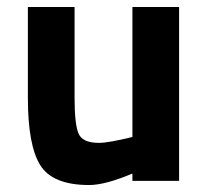

<svg xmlns="http://www.w3.org/2000/svg" viewBox="-20 -519 601 551"><path d="M360 -499H494V0H360V-21Q282 12 236 12Q131 12 95.5 -45Q60 -102 60 -238V-499H194V-238Q194 -162 205.5 -135.5Q217 -109 264 -109Q279 -109 303 -113.5Q327 -118 344 -122L360 -126Z"/></svg>

Font: TitilliumText22L Xb
Style: Bold
Weight: 400
Designer: Campivisivi
Foundry: Campivisivi
Version: 1.000